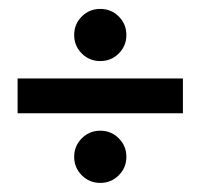

<svg xmlns="http://www.w3.org/2000/svg" viewBox="-20 -518 450 431"><path d="M19.5 -341.8H390.6V-263.7H19.5ZM163.6 -397.9Q146.5 -415 146.5 -439.5Q146.5 -463.9 163.6 -481Q180.7 -498 205.1 -498Q229.5 -498 246.6 -481Q263.7 -463.9 263.7 -439.5Q263.7 -415 246.6 -397.9Q229.5 -380.9 205.1 -380.9Q180.7 -380.9 163.6 -397.9ZM163.6 -124.5Q146.5 -141.6 146.5 -166Q146.5 -190.4 163.6 -207.5Q180.7 -224.6 205.1 -224.6Q229.5 -224.6 246.6 -207.5Q263.7 -190.4 263.7 -166Q263.7 -141.6 246.6 -124.5Q229.5 -107.4 205.1 -107.4Q180.7 -107.4 163.6 -124.5Z"/></svg>

Font: Orelega One
Style: Regular
Weight: 400
Version: Version 1.1 ; ttfautohint (v1.8.3)